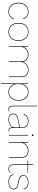

<svg xmlns="http://www.w3.org/2000/svg" viewBox="1984 -2754 980 4988"><g transform="rotate(90 2474.0 -260.0)"><path d="M281 -510Q331 -510 371 -494Q411 -478 438.5 -447.5Q466 -417 478 -373L464 -366Q448 -428 400 -462Q352 -496 281 -496Q220 -496 171.5 -466.5Q123 -437 95 -382Q67 -327 67 -250Q67 -174 94.5 -118.5Q122 -63 169.5 -33.5Q217 -4 278 -4Q325 -4 365.5 -21Q406 -38 433.5 -69Q461 -100 468 -142L482 -137Q474 -92 444.5 -59Q415 -26 372 -8Q329 10 278 10Q212 10 161 -21Q110 -52 80.5 -110.5Q51 -169 51 -250Q51 -331 81 -389.5Q111 -448 163 -479Q215 -510 281 -510Z M809 -510Q878 -510 930.5 -479Q983 -448 1012.5 -389.5Q1042 -331 1042 -250Q1042 -169 1012.5 -110.5Q983 -52 930.5 -21Q878 10 809 10Q740 10 687.5 -21Q635 -52 605 -110.5Q575 -169 575 -250Q575 -331 605 -389.5Q635 -448 687.5 -479Q740 -510 809 -510ZM809 -496Q745 -496 696 -466.5Q647 -437 619 -382Q591 -327 591 -250Q591 -174 619 -118.5Q647 -63 696 -33.5Q745 -4 809 -4Q873 -4 922 -33.5Q971 -63 998.5 -118.5Q1026 -174 1026 -250Q1026 -327 998.5 -382Q971 -437 922 -466.5Q873 -496 809 -496Z M1178 0V-500H1194V-367Q1211 -429 1267 -469.5Q1323 -510 1402 -510Q1480 -510 1528.5 -471Q1577 -432 1586 -361Q1596 -404 1625 -438Q1654 -472 1698 -492Q1742 -512 1796 -512Q1854 -512 1895.5 -490.5Q1937 -469 1959.5 -429Q1982 -389 1982 -331V-2H1966V-329Q1966 -409 1919.5 -453.5Q1873 -498 1793 -498Q1735 -498 1688.5 -471Q1642 -444 1615 -399.5Q1588 -355 1588 -303V0H1572V-327Q1572 -407 1525.5 -451.5Q1479 -496 1399 -496Q1341 -496 1294.5 -469Q1248 -442 1221 -397.5Q1194 -353 1194 -301V0Z M2146 210V-500H2162V-341L2161 -343Q2173 -396 2202.5 -433.5Q2232 -471 2275 -490.5Q2318 -510 2369 -510Q2438 -510 2488.5 -479Q2539 -448 2567 -390Q2595 -332 2595 -250Q2595 -169 2567 -110.5Q2539 -52 2488.5 -21Q2438 10 2369 10Q2293 10 2236.5 -33Q2180 -76 2161 -155L2162 -157V210ZM2366 -4Q2463 -4 2521 -69Q2579 -134 2579 -250Q2579 -366 2521 -431Q2463 -496 2366 -496Q2308 -496 2262 -466Q2216 -436 2189 -381Q2162 -326 2162 -250Q2162 -175 2188.5 -119.5Q2215 -64 2261.5 -34Q2308 -4 2366 -4Z M2743 -730V-107Q2743 -52 2761 -28Q2779 -4 2816 -4Q2838 -4 2850 -7Q2862 -10 2874 -16V-2Q2864 3 2850 6.5Q2836 10 2816 10Q2772 10 2749.5 -18Q2727 -46 2727 -107V-730Z M3290 -336Q3290 -410 3249 -453Q3208 -496 3131 -496Q3068 -496 3021.5 -468.5Q2975 -441 2952 -378L2939 -388Q2962 -450 3011.5 -480Q3061 -510 3131 -510Q3187 -510 3226 -489.5Q3265 -469 3285.5 -430Q3306 -391 3306 -336V-78Q3306 -6 3365 -6Q3387 -6 3399 -14L3398 0Q3384 8 3362 8Q3347 8 3330 1Q3313 -6 3301.5 -25.5Q3290 -45 3290 -84V-130L3297 -136Q3290 -87 3258.5 -54.5Q3227 -22 3182.5 -6Q3138 10 3092 10Q3042 10 3006 -4.5Q2970 -19 2951 -46Q2932 -73 2932 -112Q2932 -168 2969.5 -200Q3007 -232 3076 -245L3293 -287V-273L3087 -233Q3017 -220 2982.5 -190.5Q2948 -161 2948 -114Q2948 -61 2985.5 -32.5Q3023 -4 3094 -4Q3124 -4 3157.5 -13Q3191 -22 3221.5 -41.5Q3252 -61 3271 -91.5Q3290 -122 3290 -165Z M3493 -598Q3483 -598 3477 -604Q3471 -610 3471 -620Q3471 -630 3477 -636Q3483 -642 3493 -642Q3503 -642 3509 -636Q3515 -630 3515 -620Q3515 -610 3509 -604Q3503 -598 3493 -598ZM3501 -500V0H3485V-500Z M3671 0V-500H3687V-360L3686 -363Q3697 -405 3726 -438.5Q3755 -472 3798 -491Q3841 -510 3895 -510Q3953 -510 3994.5 -488.5Q4036 -467 4058.5 -427Q4081 -387 4081 -329V0H4065V-327Q4065 -407 4018.5 -451.5Q3972 -496 3892 -496Q3834 -496 3787.5 -469Q3741 -442 3714 -397.5Q3687 -353 3687 -301V0Z M4267 -635V-126Q4267 -66 4292 -35Q4317 -4 4371 -4Q4397 -4 4419 -13Q4441 -22 4459 -41L4467 -28Q4452 -12 4426.5 -1Q4401 10 4371 10Q4331 10 4304 -5.5Q4277 -21 4264 -51.5Q4251 -82 4251 -126V-630ZM4460 -500V-486H4151V-500Z M4709 10Q4631 10 4575.5 -20.5Q4520 -51 4506 -111L4521 -118Q4534 -62 4585 -33Q4636 -4 4712 -4Q4792 -4 4838.5 -36.5Q4885 -69 4885 -124Q4885 -162 4860.5 -188Q4836 -214 4770 -228L4656 -253Q4587 -268 4557.5 -299.5Q4528 -331 4528 -374Q4528 -413 4552 -443.5Q4576 -474 4618 -492Q4660 -510 4713 -510Q4790 -510 4837 -480Q4884 -450 4898 -385L4884 -377Q4871 -439 4827.5 -467.5Q4784 -496 4713 -496Q4664 -496 4626 -480.5Q4588 -465 4566 -438.5Q4544 -412 4544 -378Q4544 -340 4569.5 -311.5Q4595 -283 4657 -269L4773 -243Q4844 -227 4872.5 -198Q4901 -169 4901 -124Q4901 -83 4877.5 -52.5Q4854 -22 4811 -6Q4768 10 4709 10Z"/></g></svg>

Font: Work Sans Thin
Style: Regular
Weight: 250
Designer: Wei Huang
Foundry: Wei Huang
Version: Version 2.012